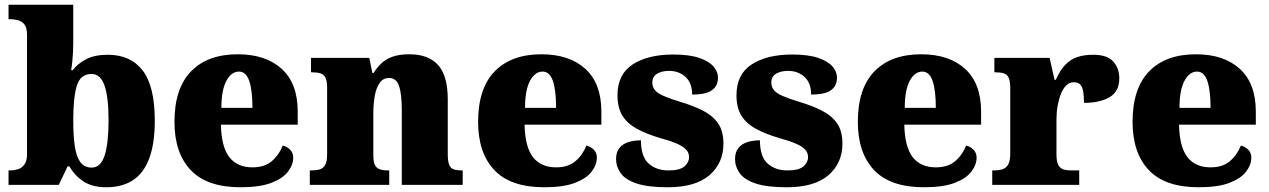

<svg xmlns="http://www.w3.org/2000/svg" viewBox="-20 -780 5355 810"><path d="M428 10Q370 10 332.5 -14.5Q295 -39 273 -78H265L228 0H16V-61H22Q39 -61 55.5 -66Q72 -71 83 -86Q94 -101 94 -130V-633Q94 -661 84.5 -675Q75 -689 58 -694Q41 -699 20 -699H16V-760H289V-599Q289 -581 288 -560Q287 -539 285 -519.5Q283 -500 280 -484H287Q307 -511 343 -530Q379 -549 435 -549Q531 -549 582 -482.5Q633 -416 633 -271Q633 -174 609.5 -111.5Q586 -49 540.5 -19.5Q495 10 428 10ZM367 -73Q405 -73 421.5 -124.5Q438 -176 438 -272Q438 -370 421 -419Q404 -468 366 -468Q320 -468 304.5 -419.5Q289 -371 289 -271Q289 -208 295.5 -163.5Q302 -119 319 -96Q336 -73 367 -73Z M995 10Q853 10 784.5 -62.5Q716 -135 716 -266Q716 -407 786 -479Q856 -551 983 -551Q1101 -551 1168.5 -489.5Q1236 -428 1236 -309V-254H912Q914 -160 947.5 -117Q981 -74 1045 -74Q1096 -74 1126.5 -100Q1157 -126 1173 -166Q1192 -161 1204.5 -148Q1217 -135 1217 -115Q1217 -85 1195 -56Q1173 -27 1124.5 -8.5Q1076 10 995 10ZM1045 -325Q1045 -399 1031.5 -438.5Q1018 -478 988 -478Q956 -478 935 -439Q914 -400 914 -325Z M1287 0V-61H1291Q1314 -61 1329 -65.5Q1344 -70 1352 -84.5Q1360 -99 1360 -128V-412Q1360 -439 1353 -452.5Q1346 -466 1332 -470.5Q1318 -475 1296 -475H1292V-536H1538L1551 -472H1556Q1569 -493 1587 -511Q1605 -529 1634 -540Q1663 -551 1707 -551Q1787 -551 1828 -506Q1869 -461 1869 -360V-131Q1869 -101 1874.5 -86Q1880 -71 1893 -66Q1906 -61 1928 -61H1932V0H1675V-317Q1675 -381 1664 -416Q1653 -451 1621 -451Q1596 -451 1581.5 -430Q1567 -409 1561 -375Q1555 -341 1555 -301V-125Q1555 -98 1561.5 -84.5Q1568 -71 1582 -66Q1596 -61 1618 -61H1622V0Z M2276 10Q2134 10 2065.5 -62.5Q1997 -135 1997 -266Q1997 -407 2067 -479Q2137 -551 2264 -551Q2382 -551 2449.5 -489.5Q2517 -428 2517 -309V-254H2193Q2195 -160 2228.5 -117Q2262 -74 2326 -74Q2377 -74 2407.5 -100Q2438 -126 2454 -166Q2473 -161 2485.5 -148Q2498 -135 2498 -115Q2498 -85 2476 -56Q2454 -27 2405.5 -8.5Q2357 10 2276 10ZM2326 -325Q2326 -399 2312.5 -438.5Q2299 -478 2269 -478Q2237 -478 2216 -439Q2195 -400 2195 -325Z M2797 10Q2713 10 2665.5 -6Q2618 -22 2598.5 -49.5Q2579 -77 2579 -109Q2579 -138 2593 -155.5Q2607 -173 2631 -180.5Q2655 -188 2684 -188Q2684 -119 2716.5 -90Q2749 -61 2800 -61Q2848 -61 2867.5 -78Q2887 -95 2887 -117Q2887 -136 2874 -149.5Q2861 -163 2834.5 -174.5Q2808 -186 2767 -197Q2706 -215 2665.5 -237.5Q2625 -260 2605 -293.5Q2585 -327 2585 -378Q2585 -467 2649.5 -508.5Q2714 -550 2820 -550Q2889 -550 2930.5 -535.5Q2972 -521 2990.5 -499Q3009 -477 3009 -453Q3009 -417 2983 -399Q2957 -381 2900 -381Q2900 -430 2872 -455.5Q2844 -481 2803 -481Q2772 -481 2752 -469Q2732 -457 2732 -432Q2732 -414 2742.5 -400.5Q2753 -387 2779 -375.5Q2805 -364 2851 -350Q2905 -334 2946 -313Q2987 -292 3009.5 -259.5Q3032 -227 3032 -174Q3032 -92 2973 -41Q2914 10 2797 10Z M3299 10Q3215 10 3167.5 -6Q3120 -22 3100.5 -49.5Q3081 -77 3081 -109Q3081 -138 3095 -155.5Q3109 -173 3133 -180.5Q3157 -188 3186 -188Q3186 -119 3218.5 -90Q3251 -61 3302 -61Q3350 -61 3369.5 -78Q3389 -95 3389 -117Q3389 -136 3376 -149.5Q3363 -163 3336.5 -174.5Q3310 -186 3269 -197Q3208 -215 3167.5 -237.5Q3127 -260 3107 -293.5Q3087 -327 3087 -378Q3087 -467 3151.5 -508.5Q3216 -550 3322 -550Q3391 -550 3432.5 -535.5Q3474 -521 3492.5 -499Q3511 -477 3511 -453Q3511 -417 3485 -399Q3459 -381 3402 -381Q3402 -430 3374 -455.5Q3346 -481 3305 -481Q3274 -481 3254 -469Q3234 -457 3234 -432Q3234 -414 3244.5 -400.5Q3255 -387 3281 -375.5Q3307 -364 3353 -350Q3407 -334 3448 -313Q3489 -292 3511.5 -259.5Q3534 -227 3534 -174Q3534 -92 3475 -41Q3416 10 3299 10Z M3878 10Q3736 10 3667.5 -62.5Q3599 -135 3599 -266Q3599 -407 3669 -479Q3739 -551 3866 -551Q3984 -551 4051.5 -489.5Q4119 -428 4119 -309V-254H3795Q3797 -160 3830.5 -117Q3864 -74 3928 -74Q3979 -74 4009.5 -100Q4040 -126 4056 -166Q4075 -161 4087.5 -148Q4100 -135 4100 -115Q4100 -85 4078 -56Q4056 -27 4007.5 -8.5Q3959 10 3878 10ZM3928 -325Q3928 -399 3914.5 -438.5Q3901 -478 3871 -478Q3839 -478 3818 -439Q3797 -400 3797 -325Z M4166 0V-61H4171Q4194 -61 4209.5 -66Q4225 -71 4233.5 -86.5Q4242 -102 4242 -133V-407Q4242 -437 4235.5 -451.5Q4229 -466 4215 -470.5Q4201 -475 4179 -475H4175V-536H4408L4429 -443H4434Q4451 -482 4473 -505.5Q4495 -529 4524 -539Q4553 -549 4592 -549Q4651 -549 4676.5 -520.5Q4702 -492 4702 -450Q4702 -394 4661 -370Q4620 -346 4553 -346Q4553 -374 4550 -393Q4547 -412 4538 -422.5Q4529 -433 4510 -433Q4492 -433 4478.5 -420Q4465 -407 4456 -384.5Q4447 -362 4442 -334.5Q4437 -307 4437 -278V-128Q4437 -99 4444.5 -84.5Q4452 -70 4466 -65.5Q4480 -61 4498 -61H4533V0Z M5037 10Q4895 10 4826.5 -62.5Q4758 -135 4758 -266Q4758 -407 4828 -479Q4898 -551 5025 -551Q5143 -551 5210.5 -489.5Q5278 -428 5278 -309V-254H4954Q4956 -160 4989.5 -117Q5023 -74 5087 -74Q5138 -74 5168.5 -100Q5199 -126 5215 -166Q5234 -161 5246.5 -148Q5259 -135 5259 -115Q5259 -85 5237 -56Q5215 -27 5166.5 -8.5Q5118 10 5037 10ZM5087 -325Q5087 -399 5073.5 -438.5Q5060 -478 5030 -478Q4998 -478 4977 -439Q4956 -400 4956 -325Z"/></svg>

Font: Noto Serif Bengali Black
Style: Regular
Weight: 900
Version: Version 2.003